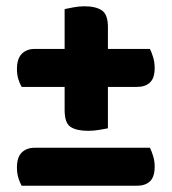

<svg xmlns="http://www.w3.org/2000/svg" viewBox="-20 -592 547 612"><path d="M324 -436H458Q463 -426 468 -410Q473 -394 473 -375Q473 -343 458 -329Q443 -315 417 -315H324V-183Q315 -181 296.5 -178Q278 -175 261 -175Q224 -175 205 -187.5Q186 -200 186 -241V-315H49Q43 -325 38.5 -339.5Q34 -354 34 -372Q34 -405 49.5 -420.5Q65 -436 90 -436H186V-563Q195 -565 213.5 -568.5Q232 -572 249 -572Q285 -572 304.5 -559Q324 -546 324 -506ZM49 0Q43 -10 38.5 -25Q34 -40 34 -58Q34 -91 49.5 -106Q65 -121 90 -121H458Q463 -111 468 -95Q473 -79 473 -61Q473 -28 458 -14Q443 0 417 0Z"/></svg>

Font: Baloo Chettan 2
Style: Bold
Weight: 700
Designer: Maithili Shingre, Unnati Kotecha and Ek Type
Foundry: Ek Type
Version: Version 1.640;hotconv 1.0.111;makeotfexe 2.5.65597; ttfautoh